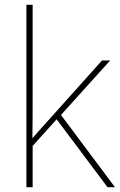

<svg xmlns="http://www.w3.org/2000/svg" viewBox="-20 -780 499 800"><path d="M116 -385V-760H90V0H116V-172L216 -283L428 0H459L234 -301L439 -528H405L172 -268C150 -244 137 -229 115 -204C116 -267 116 -321 116 -385Z"/></svg>

Font: Noto Sans Gurmukhi Thin
Style: Regular
Weight: 100
Designer: Jelle Bosma - Monotype Design Team
Foundry: Monotype Imaging Inc.
Version: Version 2.004